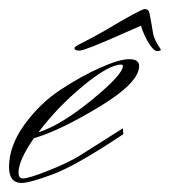

<svg xmlns="http://www.w3.org/2000/svg" viewBox="-20 -403 376 425"><path d="M260 -332Q168 -291 156.5 -291Q145 -291 145 -296V-297Q145 -300 161.5 -308Q178 -316 210 -334Q292 -383 300.5 -383Q309 -383 311 -373.5Q313 -364 315.5 -349Q318 -334 319 -328Q322 -314 335 -295L336 -293Q336 -290 328 -290Q320 -290 309 -308Q298 -326 292 -346ZM252 -257Q252 -260 248 -260Q221 -260 164 -213Q107 -166 65 -110Q115 -126 183.5 -182Q252 -238 252 -257ZM21 -21Q21 -8 31 -8Q43 -8 85 -24.5Q127 -41 154 -57L252 -119L253 -106Q148 -36 96.5 -17Q45 2 28 2Q0 2 0 -33Q0 -80 34 -127Q68 -174 113.5 -204Q159 -234 201.5 -253Q244 -272 266 -272Q288 -272 288 -257Q288 -220 200.5 -167Q113 -114 55 -97Q21 -48 21 -21Z"/></svg>

Font: Herr Von Muellerhoff
Style: Regular
Weight: 400
Version: Version 1.000